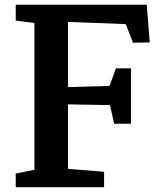

<svg xmlns="http://www.w3.org/2000/svg" viewBox="-20 -778 668 798"><path d="M45.4 0H412.6V-64L262.7 -76.2V-344.2L437 -341.3L454.6 -263.7H524.4V-494.1H461.9L435.5 -420.9L262.7 -416V-687L502.9 -677.7L532.7 -600.6L602.5 -601.6L589.8 -758.3H45.4V-692.4L123 -682.6V-72.3L45.4 -56.6Z"/></svg>

Font: Merriweather
Style: Bold
Weight: 700
Designer: Eben Sorkin ( eben@eyebytes.com )
Foundry: Sorkin Type Co.
Version: Version 1.003